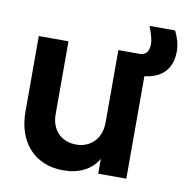

<svg xmlns="http://www.w3.org/2000/svg" viewBox="-77 -746 815 834"><g transform="rotate(10 330.0 -329.5)"><path d="M255 12C323 12 379 -14 408 -66V0H532V-452C604 -460 652 -501 652 -582C652 -617 642 -643 629 -671H516C526 -645 536 -616 536 -594C536 -550 511 -544 494 -544H401V-225C401 -153 355 -108 291 -108C226 -108 181 -153 181 -222V-544H50V-211C50 -78 127 12 255 12Z"/></g></svg>

Font: Mluvka
Style: Bold
Weight: 700
Designer: Modified by Jiří Krblich, Original typeface by Gumpita Rahayu
Foundry: Gumpita Rahayu & Jiří Krblich
Version: Version 2.000;Glyphs 3.1.1 (3134)